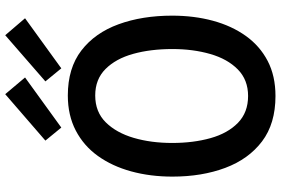

<svg xmlns="http://www.w3.org/2000/svg" viewBox="-190 -872 1076 736"><g transform="rotate(-90 348.0 -504.0)"><path d="M348 14Q242 14 174 -37.5Q106 -89 72.5 -178.5Q39 -268 39 -381Q39 -466 59 -539Q79 -612 118 -666.5Q157 -721 215.5 -751.5Q274 -782 350 -782Q455 -782 522.5 -730Q590 -678 623 -587.5Q656 -497 656 -382Q656 -298 636.5 -226Q617 -154 578.5 -100Q540 -46 482.5 -16Q425 14 348 14ZM348 -91Q410 -91 450 -130.5Q490 -170 509 -236Q528 -302 528 -381Q528 -465 509.5 -531.5Q491 -598 451.5 -637.5Q412 -677 350 -677Q287 -677 247 -636.5Q207 -596 187.5 -529.5Q168 -463 168 -382Q168 -301 186.5 -235Q205 -169 245 -130Q285 -91 348 -91ZM227 -807 177 -868 355 -1022 419 -946ZM454 -807 404 -868 581 -1022 646 -946Z"/></g></svg>

Font: Yaldevi SemiBold
Style: Regular
Weight: 600
Designer: Sol Matas, Rajitha Manaperi, Kosala Senevirathne
Foundry: Mooniak
Version: Version 1.100